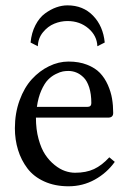

<svg xmlns="http://www.w3.org/2000/svg" viewBox="-20 -666 468 699"><path d="M334.5 -497.6Q333 -536.1 301.8 -562.7Q270.5 -589.4 225.6 -589.4Q201.2 -589.4 177.7 -579.8Q154.3 -570.3 136.5 -548.6Q118.7 -526.9 117.7 -497.6L91.3 -511.2Q94.7 -546.9 109.1 -574.5Q123.5 -602.1 143.8 -616.9Q164.1 -631.8 184.8 -639.2Q205.6 -646.5 225.6 -646.5Q282.7 -646.5 319.1 -608.6Q355.5 -570.8 361.3 -511.2ZM114.3 -276.9H297.9Q312.5 -276.9 312.5 -290.5Q312.5 -323.7 304.7 -347.9Q296.9 -372.1 283.9 -384.5Q271 -397 257.3 -402.3Q243.7 -407.7 228.5 -407.7Q219.2 -407.7 209.2 -406Q199.2 -404.3 183.3 -396.5Q167.5 -388.7 154.8 -375.7Q142.1 -362.8 130.6 -337.2Q119.1 -311.5 114.3 -276.9ZM377.9 -93.3 397.9 -76.7Q368.7 -36.1 325 -12Q281.2 12.2 229.5 12.2Q179.7 12.2 141.1 -5.4Q102.5 -22.9 79.8 -53Q57.1 -83 45.7 -120.1Q34.2 -157.2 34.2 -199.2Q34.2 -253.9 51.3 -300.8Q68.4 -347.7 96.2 -377.9Q124 -408.2 158.7 -425Q193.4 -441.9 229.5 -441.9Q267.6 -441.9 296.9 -430.4Q326.2 -418.9 343.8 -400.6Q361.3 -382.3 372.6 -356.9Q383.8 -331.5 387.9 -306.9Q392.1 -282.2 392.1 -254.9Q392.1 -237.8 374 -237.8H110.8Q110.8 -194.8 120.4 -159.9Q129.9 -125 144.8 -102.8Q159.7 -80.6 179 -65.2Q198.2 -49.8 216.8 -43.5Q235.4 -37.1 253.4 -37.1Q293.5 -37.1 322.3 -50.5Q351.1 -64 377.9 -93.3Z"/></svg>

Font: Libertinage
Style: l
Weight: 400
Designer: OSP
Foundry: OSP
Version: Version 1.0; 2008; OFL relea